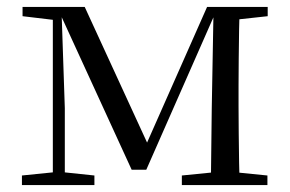

<svg xmlns="http://www.w3.org/2000/svg" viewBox="-20 -536 839 556"><path d="M361.3 -44.4 152.3 -500.2H146.6V-516H225.3L415.9 -101.4H396.3L579.7 -516H611.3V-500.6H604.5L403.6 -44.4ZM590.6 0 593.2 -221.5 598.5 -516H674Q673 -491.8 672.4 -450.7Q671.8 -409.7 671.3 -365.7Q670.8 -321.7 670.8 -288.3V-228.5Q670.8 -194.3 671.3 -150.3Q671.8 -106.3 672.4 -65.3Q673 -24.4 674 0ZM43.5 0V-27.8L142.2 -37.8H158.3L253.4 -27.8V0ZM506.6 0V-27.8L614.8 -38.6H647L754.4 -27.8V0ZM45.3 -489.1V-516H155.1V-477.4H143.3ZM133 0V-516H157.8L167.7 -222.7V0ZM628.5 -477.4V-516H755.2V-489.1L647.8 -477.4Z"/></svg>

Font: Noto Serif SC ExtraLight
Style: Regular
Weight: 200
Designer: Ryoko NISHIZUKA 西塚涼子 (kana & ideographs); Frank Grießhammer (Latin, Greek & Cyrillic); Wenlong ZHANG 张文龙 (bopomofo); San
Foundry: Adobe
Version: Version 2.002-H1;hotconv 1.1.0;makeotfexe 2.6.0